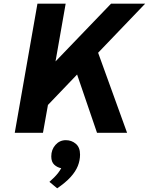

<svg xmlns="http://www.w3.org/2000/svg" viewBox="-20 -720 807 1041"><path d="M60 0 183 -700H336L281 -387L582 -700H767L512 -434L669 0H506L398 -316L240 -151L213 0ZM290 301 248 266Q262 253.5 273.8 241.8Q285.5 230 295 217.8Q304.5 205.5 312 192Q290.5 188 274.2 173Q258 158 258 128Q258 91 280.8 65.5Q303.5 40 337 40Q368 40 391 59.5Q414 79 414 118Q414 149.5 402 179.8Q390 210 362.8 240Q335.5 270 290 301Z"/></svg>

Font: Overpass Black
Style: Italic
Weight: 900
Italic angle: -10°
Designer: Delve Withrington, Dave Bailey, Thomas Jockin
Foundry: Delve Fonts LLC
Version: Version 4.000